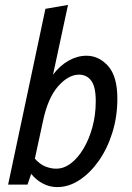

<svg xmlns="http://www.w3.org/2000/svg" viewBox="-20 -752 537 782"><path d="M13 0 165 -716 257 -732 196 -448Q224 -485 259.5 -505Q295 -525 332 -525Q383 -525 420.5 -483Q458 -441 458 -350Q458 -277 437.5 -211.5Q417 -146 382 -96.5Q347 -47 303.5 -18.5Q260 10 213 10Q182 10 154.5 -4.5Q127 -19 107 -44L92 0ZM122 -106Q142 -83 164.5 -74Q187 -65 209 -65Q240 -65 268.5 -86.5Q297 -108 320 -146.5Q343 -185 356.5 -234.5Q370 -284 370 -340Q370 -399 351.5 -423.5Q333 -448 302 -448Q259 -448 217.5 -401.5Q176 -355 156 -263Z"/></svg>

Font: Radio Canada Condensed
Style: Italic
Weight: 400
Width: 3
Italic angle: -12°
Designer: Charles Daoud, Etienne Aubert Bonn, Alexandre Saumier Demers, Jacques Le Bailly
Foundry: Radio-Canada
Version: Version 2.104; ttfautohint (v1.8.4.7-5d5b);gftools[0.9.28.de